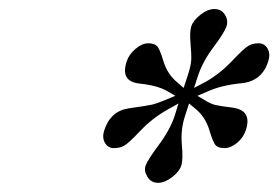

<svg xmlns="http://www.w3.org/2000/svg" viewBox="-20 -629 603 416"><path d="M512.7 -347.2Q507.3 -330.6 493.4 -319.3Q479.5 -308.1 466.6 -308.1Q453.6 -308.1 447.8 -313.7Q441.9 -319.3 433.8 -346.4Q425.8 -373.5 406.2 -391.1L389.6 -404.8L380.9 -377.9Q371.1 -348.1 374 -315.7Q377 -283.2 372.8 -270.3Q368.7 -257.3 352.8 -245.1Q336.9 -232.9 322.3 -232.9Q307.6 -232.9 299.6 -245.6Q291.5 -258.3 295.4 -270Q299.3 -281.7 323.7 -314.5Q348.1 -347.2 358.4 -377.9L366.7 -404.8L342.3 -391.1Q309.6 -372.6 284.2 -345.7Q258.8 -318.8 249.3 -313.5Q239.7 -308.1 226.8 -308.1Q213.9 -308.1 207.3 -319.6Q200.7 -331.1 206.1 -347.2Q219.7 -388.7 259.3 -394.3Q298.8 -399.9 308.6 -402.1Q318.4 -404.3 337.4 -412.1L359.9 -421.4L343.8 -430.7Q323.7 -443.4 282 -448Q240.2 -452.6 254.4 -495.6Q259.3 -511.2 273.7 -523.2Q288.1 -535.2 300.8 -535.2Q313.5 -535.2 319.6 -529.8Q325.7 -524.4 334 -496.8Q342.3 -469.2 362.3 -452.1L377.9 -438.5L386.7 -465.3Q393.6 -486.3 394.3 -498.3Q395 -510.3 392.8 -534.9Q390.6 -559.6 394.5 -572Q398.4 -584.5 414.1 -596.9Q429.7 -609.4 444.6 -609.4Q459.5 -609.4 467.3 -597.2Q475.1 -585 470.7 -571.8Q466.3 -558.6 442.9 -527.3Q419.4 -496.1 409.2 -465.3L400.4 -438.5L426.3 -452.1Q457 -469.7 482.7 -496.8Q508.3 -523.9 517.8 -529.5Q527.3 -535.2 540.3 -535.2Q553.2 -535.2 559.8 -523.7Q566.4 -512.2 561 -495.6Q547.4 -453.1 503.4 -448.7Q459.5 -444.3 430.7 -431.2L407.7 -421.4L424.3 -411.6Q436.5 -403.8 447.3 -401.4Q458 -398.9 486.3 -395.5Q526.4 -388.7 512.7 -347.2Z"/></svg>

Font: RIT Rachana
Style: Bold Italic
Weight: 700
Designer: Hussain KH
Version: 1.4.7